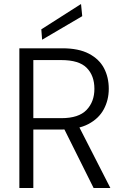

<svg xmlns="http://www.w3.org/2000/svg" viewBox="-20 -942 625 962"><path d="M77 0V-700H293Q374 -700 425.5 -673Q477 -646 501 -600.5Q525 -555 525 -497Q525 -441 500 -394.5Q475 -348 423 -320.5Q371 -293 288 -293H147V0ZM449 0 292 -315H372L533 0ZM147 -350H288Q374 -350 413.5 -391Q453 -432 453 -497Q453 -563 414.5 -602Q376 -641 287 -641H147ZM191 -743 187 -795 386 -922 392 -861Z"/></svg>

Font: DM Sans 18pt Light
Style: Regular
Weight: 300
Designer: Colophon Foundry, Jonny Pinhorn
Foundry: Colophon Foundry
Version: Version 4.004;gftools[0.9.30]